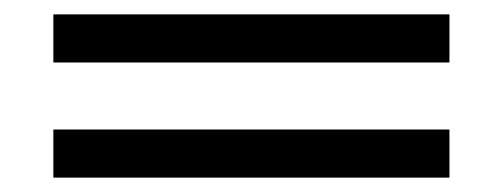

<svg xmlns="http://www.w3.org/2000/svg" viewBox="-20 -415 699 267"><path d="M605 -395V-328.1H54.2V-395ZM605 -234.9V-168H54.2V-234.9Z"/></svg>

Font: Junction Regular
Style: Regular
Weight: 500
Designer: Caroline Hadilaksono
Foundry: Caroline Hadilaksono
Version: Version 1.056